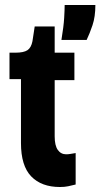

<svg xmlns="http://www.w3.org/2000/svg" viewBox="-20 -739 402 769"><path d="M220 10Q146 10 105 -32.5Q64 -75 64 -166V-422H18V-528H42Q75 -528 90 -538Q105 -548 110 -574L119 -633H199V-528H278V-418H199V-193Q199 -156 211.5 -138.5Q224 -121 245 -121Q253 -121 262 -122.5Q271 -124 283 -126V0Q267 4 253 7Q239 10 220 10ZM226 -579Q235 -633 237 -667Q239 -701 239 -719H362Q362 -672 350.5 -638Q339 -604 327 -579Z"/></svg>

Font: Bricolage Grotesque 12pt Condensed Bricolage Grotesque 10pt Condensed Regular
Style: Bold
Weight: 700
Width: 3
Designer: Mathieu Triay
Foundry: Atelier Triay
Version: Version 1.001; ttfautohint (v1.8.4.7-5d5b);gftools[0.9.33.de